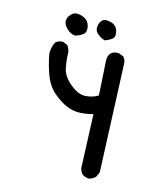

<svg xmlns="http://www.w3.org/2000/svg" viewBox="-74 -689 648 752"><g transform="rotate(10 250.0 -313.0)"><path d="M387.7 -467.8Q387.7 -483.4 378.9 -493.7L360.8 -502.4Q356.4 -503.4 352.5 -503.4Q337.4 -503.4 326.2 -494.1Q317.9 -483.4 315.9 -469.2L312 -326.2L309.6 -325.2Q290 -314.9 261.2 -314.9Q231.4 -314.9 198.7 -347.7Q169.4 -377 166 -407.7Q163.6 -431.6 163.6 -447.8Q163.6 -454.1 164.1 -458.3Q164.6 -462.4 164.6 -467.8Q164.6 -485.8 155.3 -499.5L137.7 -508.3Q135.3 -508.8 132.8 -508.8Q117.2 -508.8 106.9 -500Q94.2 -480 92.3 -454.1Q96.2 -409.7 107.7 -368.7Q119.1 -327.6 145.8 -300.8Q172.4 -273.9 198 -260.7Q223.6 -247.6 250 -246.6Q255.4 -246.6 259.8 -246.6Q264.2 -246.6 267.8 -246.6Q271.5 -246.6 275.6 -246.8Q279.8 -247.1 283.2 -247.6Q291 -248 303.7 -250.5L293.5 -33.2Q295.4 -19.5 303.7 -9.3Q315.4 -0.5 329.1 1.5Q344.7 -0.5 356.9 -10.7L367.7 -30.3ZM222.2 -578.1Q222.2 -589.4 217.3 -600.1Q209.5 -616.7 186 -624Q177.7 -627 170.9 -627Q157.7 -627 148.4 -618.2Q133.3 -604.5 133.3 -589.8Q133.3 -574.7 147 -559.6Q160.2 -544.4 179.7 -540.5Q217.3 -549.8 220.7 -565.9Q222.2 -571.8 222.2 -578.1ZM333.5 -563.5Q335.9 -569.3 335.9 -574.2Q335.9 -596.2 324.7 -606.9Q317.9 -614.3 306.2 -617.9Q294.4 -621.6 287.6 -621.6Q277.8 -621.6 271.5 -615.2Q260.7 -605 258.8 -588.9Q258.3 -586.4 258.3 -583.7Q258.3 -581.1 259 -577.4Q259.8 -573.7 262.2 -569.3Q264.6 -564.9 268.8 -560.8Q272.9 -556.6 277.3 -553.2Q286.6 -546.4 296.9 -542.5Q329.6 -551.8 333.5 -563.5Z"/></g></svg>

Font: Bakudai
Style: Light
Weight: 300
Version: Version 1.48